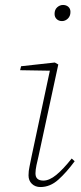

<svg xmlns="http://www.w3.org/2000/svg" viewBox="-20 -742 325 774"><path d="M95 -35Q95 -53 99 -70.5Q103 -88 107 -110L181 -457L61 -459L65 -475L201 -490L215 -482L135 -111Q131 -95 127 -76Q123 -57 123 -43Q123 -14 155 -14Q179 -14 207 -37Q235 -60 269 -103L281 -92Q248 -47 215 -17.5Q182 12 143 12Q122 12 108.5 -1Q95 -14 95 -35ZM230 -657Q217 -657 208.5 -665Q200 -673 200 -686Q200 -703 210.5 -712.5Q221 -722 234 -722Q247 -722 255.5 -714.5Q264 -707 264 -694Q264 -677 253.5 -667Q243 -657 230 -657Z"/></svg>

Font: Source Serif 4 SmText ExtraLight
Style: Italic
Weight: 200
Italic angle: -12°
Designer: Frank Grießhammer
Foundry: Adobe
Version: Version 4.005;hotconv 1.1.0;makeotfexe 2.6.0